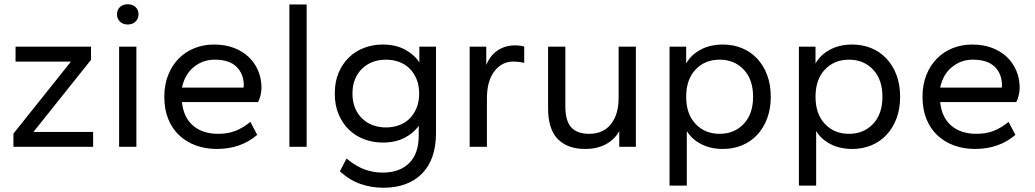

<svg xmlns="http://www.w3.org/2000/svg" viewBox="-20 -689 4857 901"><path d="M43 0V-62L313 -400H53V-470H407V-408L137 -70H417V0Z M539 0V-470H620V0ZM579 -574Q557 -574 543 -587.5Q529 -601 529 -622Q529 -643 543 -656Q557 -669 579 -669Q602 -669 616 -656Q630 -643 630 -622Q630 -601 616 -587.5Q602 -574 579 -574Z M997 10Q944 10 899 -6.5Q854 -23 821 -54Q788 -85 769.5 -130.5Q751 -176 751 -235Q751 -291 769 -336.5Q787 -382 818.5 -414Q850 -446 892.5 -463Q935 -480 984 -480Q1036 -480 1077 -464.5Q1118 -449 1147 -421.5Q1176 -394 1191.5 -357Q1207 -320 1207 -277Q1207 -261 1202.5 -241.5Q1198 -222 1191 -210H834Q841 -138 886 -99.5Q931 -61 1004 -61Q1051 -61 1086.5 -75.5Q1122 -90 1155 -117L1187 -56Q1110 10 997 10ZM987 -409Q932 -409 889.5 -374.5Q847 -340 834 -278H1123Q1124 -281 1124 -288Q1124 -342 1090 -375.5Q1056 -409 987 -409Z M1338 0V-668H1419V0Z M1776 -20Q1730 -20 1689 -35.5Q1648 -51 1617.5 -80.5Q1587 -110 1569 -152.5Q1551 -195 1551 -250Q1551 -305 1569 -347.5Q1587 -390 1617.5 -419.5Q1648 -449 1689 -464.5Q1730 -480 1776 -480Q1838 -480 1882 -455.5Q1926 -431 1948 -396V-470H2026V-65Q2026 59 1960.5 125.5Q1895 192 1779 192Q1722 192 1671 174Q1620 156 1575 115L1606 55Q1651 92 1692 106.5Q1733 121 1775 121Q1855 121 1900 76.5Q1945 32 1945 -53V-99Q1922 -65 1879 -42.5Q1836 -20 1776 -20ZM1791 -91Q1823 -91 1851.5 -101Q1880 -111 1901 -131.5Q1922 -152 1934.5 -181.5Q1947 -211 1947 -250Q1947 -289 1934.5 -318.5Q1922 -348 1901 -368.5Q1880 -389 1851.5 -399Q1823 -409 1791 -409Q1759 -409 1731 -399Q1703 -389 1681 -368.5Q1659 -348 1646.5 -318.5Q1634 -289 1634 -250Q1634 -211 1646.5 -181.5Q1659 -152 1681 -131.5Q1703 -111 1731 -101Q1759 -91 1791 -91Z M2184 0V-470H2262V-384Q2280 -429 2315.5 -452.5Q2351 -476 2396 -476Q2410 -476 2421.5 -474.5Q2433 -473 2440 -470V-394Q2414 -400 2388 -400Q2335 -400 2300 -354.5Q2265 -309 2265 -227V0Z M2725 10Q2644 10 2598 -36Q2552 -82 2552 -181V-470H2633V-190Q2633 -122 2660.5 -91.5Q2688 -61 2745 -61Q2811 -61 2847 -106.5Q2883 -152 2883 -230V-470H2964V0H2886V-74Q2865 -35 2824 -12.5Q2783 10 2725 10Z M3372 10Q3314 10 3270 -13Q3226 -36 3203 -74V182H3122V-470H3200V-391Q3222 -431 3267 -455.5Q3312 -480 3372 -480Q3421 -480 3462 -463Q3503 -446 3533 -414Q3563 -382 3580 -337Q3597 -292 3597 -235Q3597 -178 3580 -133Q3563 -88 3533 -56Q3503 -24 3462 -7Q3421 10 3372 10ZM3357 -61Q3426 -61 3470 -107.5Q3514 -154 3514 -235Q3514 -316 3470 -362.5Q3426 -409 3357 -409Q3288 -409 3244 -362.5Q3200 -316 3200 -235Q3200 -154 3244 -107.5Q3288 -61 3357 -61Z M3979 10Q3921 10 3877 -13Q3833 -36 3810 -74V182H3729V-470H3807V-391Q3829 -431 3874 -455.5Q3919 -480 3979 -480Q4028 -480 4069 -463Q4110 -446 4140 -414Q4170 -382 4187 -337Q4204 -292 4204 -235Q4204 -178 4187 -133Q4170 -88 4140 -56Q4110 -24 4069 -7Q4028 10 3979 10ZM3964 -61Q4033 -61 4077 -107.5Q4121 -154 4121 -235Q4121 -316 4077 -362.5Q4033 -409 3964 -409Q3895 -409 3851 -362.5Q3807 -316 3807 -235Q3807 -154 3851 -107.5Q3895 -61 3964 -61Z M4555 10Q4502 10 4457 -6.5Q4412 -23 4379 -54Q4346 -85 4327.5 -130.5Q4309 -176 4309 -235Q4309 -291 4327 -336.5Q4345 -382 4376.5 -414Q4408 -446 4450.5 -463Q4493 -480 4542 -480Q4594 -480 4635 -464.5Q4676 -449 4705 -421.5Q4734 -394 4749.5 -357Q4765 -320 4765 -277Q4765 -261 4760.5 -241.5Q4756 -222 4749 -210H4392Q4399 -138 4444 -99.5Q4489 -61 4562 -61Q4609 -61 4644.5 -75.5Q4680 -90 4713 -117L4745 -56Q4668 10 4555 10ZM4545 -409Q4490 -409 4447.5 -374.5Q4405 -340 4392 -278H4681Q4682 -281 4682 -288Q4682 -342 4648 -375.5Q4614 -409 4545 -409Z"/></svg>

Font: Gantari
Style: Regular
Weight: 400
Designer: Anugrah Pasau
Foundry: Lafontype
Version: Version 1.000; ttfautohint (v1.8.4)